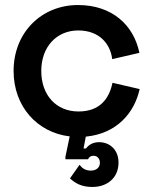

<svg xmlns="http://www.w3.org/2000/svg" viewBox="-20 -530 602 763"><path d="M535 -176 427 -201C414 -138 377 -87 292 -87C204 -87 144 -151 144 -248C144 -345 206 -409 291 -409C373 -409 418 -358 426 -295L534 -320C511 -431 425 -510 290 -510C145 -510 34 -401 34 -248C34 -107 128 -3 257 12L240 93V103H330C333 94 341 89 352 89C367 89 377 101 377 117C377 137 361 148 341 148C320 148 307 139 296 125L258 179C277 196 301 213 347 213C406 213 451 177 451 116C451 65 416 35 374 35C348 35 331 47 322 60H312L321 13C444 1 514 -81 535 -176Z"/></svg>

Font: Space Text SemiBold
Style: Regular
Weight: 600
Designer: Florian Karsten (Space Text), Colophon Foundry (Space Mono)
Foundry: Florian Karsten
Version: Version 1.003;PS 001.003;hotconv 1.0.88;makeotf.lib2.5.64775